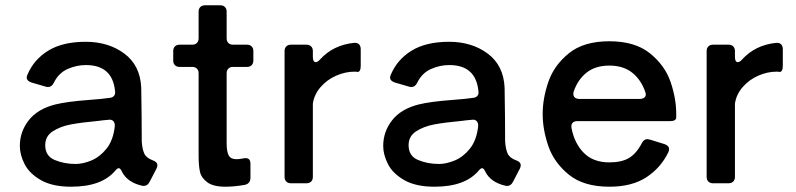

<svg xmlns="http://www.w3.org/2000/svg" viewBox="-20 -693 3010 726"><path d="M557 -87Q575 -81 575 -68Q575 -62 572 -56L546 -6Q538 10 524 10Q519 10 516 9Q460 -4 440 -46Q435 -57 429 -57Q424 -57 417 -49Q366 13 249 13Q178 13 134.5 -12Q91 -37 73 -72.5Q55 -108 55 -141Q55 -195 88.5 -238Q122 -281 189 -298Q234 -309 315 -315Q369 -319 395 -323Q406 -324 411.5 -331Q417 -338 415 -349Q405 -447 305 -447Q269 -447 235.5 -432Q202 -417 184 -381Q176 -364 162 -364Q157 -364 154 -365L99 -381Q81 -387 81 -400Q81 -405 84 -411Q108 -468 162.5 -501.5Q217 -535 304 -535Q390 -535 450 -490.5Q510 -446 514 -362Q515 -322 515.5 -255Q516 -188 516 -158Q518 -129 525.5 -112.5Q533 -96 557 -87ZM414 -215Q415 -228 408.5 -235Q402 -242 390 -240Q366 -238 353 -236Q288 -230 248 -222.5Q208 -215 179.5 -196.5Q151 -178 151 -144Q151 -103 187 -88Q223 -73 266 -73Q293 -73 325 -86Q357 -99 382.5 -130.5Q408 -162 414 -215Z M938 -500V-464Q938 -453 931.5 -446.5Q925 -440 914 -440H861Q850 -440 843.5 -433.5Q837 -427 837 -416V-152Q837 -119 845 -105Q853 -91 874 -91Q885 -91 900 -94Q903 -95 909 -95Q927 -95 927 -74V-21Q927 1 906 6Q865 13 833 13Q786 13 763.5 -4Q741 -21 736 -44Q731 -67 731 -104V-416Q731 -427 724.5 -433.5Q718 -440 707 -440H659Q648 -440 641.5 -446.5Q635 -453 635 -464V-500Q635 -511 641.5 -517.5Q648 -524 659 -524H707Q718 -524 724.5 -530.5Q731 -537 731 -548V-649Q731 -660 737.5 -666.5Q744 -673 755 -673H813Q824 -673 830.5 -666.5Q837 -660 837 -649V-548Q837 -537 843.5 -530.5Q850 -524 861 -524H914Q925 -524 931.5 -517.5Q938 -511 938 -500Z M1163 -500V-478Q1163 -458 1174 -458Q1181 -458 1190 -468Q1240 -523 1319 -531Q1331 -532 1337.5 -525.5Q1344 -519 1344 -507V-445Q1344 -421 1332 -421Q1328 -422 1320 -422Q1286 -422 1251.5 -407Q1217 -392 1192.5 -364Q1168 -336 1163 -301V-24Q1163 -13 1156.5 -6.5Q1150 0 1139 0H1080Q1069 0 1062.5 -6.5Q1056 -13 1056 -24V-500Q1056 -511 1062.5 -517.5Q1069 -524 1080 -524H1139Q1150 -524 1156.5 -517.5Q1163 -511 1163 -500Z M1931 -87Q1949 -81 1949 -68Q1949 -62 1946 -56L1920 -6Q1912 10 1898 10Q1893 10 1890 9Q1834 -4 1814 -46Q1809 -57 1803 -57Q1798 -57 1791 -49Q1740 13 1623 13Q1552 13 1508.5 -12Q1465 -37 1447 -72.5Q1429 -108 1429 -141Q1429 -195 1462.5 -238Q1496 -281 1563 -298Q1608 -309 1689 -315Q1743 -319 1769 -323Q1780 -324 1785.5 -331Q1791 -338 1789 -349Q1779 -447 1679 -447Q1643 -447 1609.5 -432Q1576 -417 1558 -381Q1550 -364 1536 -364Q1531 -364 1528 -365L1473 -381Q1455 -387 1455 -400Q1455 -405 1458 -411Q1482 -468 1536.5 -501.5Q1591 -535 1678 -535Q1764 -535 1824 -490.5Q1884 -446 1888 -362Q1889 -322 1889.5 -255Q1890 -188 1890 -158Q1892 -129 1899.5 -112.5Q1907 -96 1931 -87ZM1788 -215Q1789 -228 1782.5 -235Q1776 -242 1764 -240Q1740 -238 1727 -236Q1662 -230 1622 -222.5Q1582 -215 1553.5 -196.5Q1525 -178 1525 -144Q1525 -103 1561 -88Q1597 -73 1640 -73Q1667 -73 1699 -86Q1731 -99 1756.5 -130.5Q1782 -162 1788 -215Z M2513 -235H2163Q2151 -235 2145 -228.5Q2139 -222 2141 -209Q2152 -151 2187.5 -115Q2223 -79 2284 -79Q2331 -79 2359 -96Q2387 -113 2407 -152Q2415 -167 2428 -167Q2430 -167 2438 -165L2493 -148Q2510 -142 2510 -129Q2510 -123 2507 -117Q2479 -59 2424.5 -23Q2370 13 2284 13Q2187 13 2131 -32.5Q2075 -78 2053.5 -140.5Q2032 -203 2032 -262Q2032 -321 2053.5 -383.5Q2075 -446 2131 -491.5Q2187 -537 2284 -537Q2381 -537 2437.5 -491.5Q2494 -446 2515.5 -383.5Q2537 -321 2537 -262V-249Q2537 -235 2513 -235ZM2149 -346Q2148 -343 2148 -337Q2148 -329 2154 -324Q2160 -319 2170 -319H2399Q2412 -319 2418 -325.5Q2424 -332 2421 -342Q2406 -389 2372 -417Q2338 -445 2284 -445Q2231 -445 2197.5 -418Q2164 -391 2149 -346Z M2759 -500V-478Q2759 -458 2770 -458Q2777 -458 2786 -468Q2836 -523 2915 -531Q2927 -532 2933.5 -525.5Q2940 -519 2940 -507V-445Q2940 -421 2928 -421Q2924 -422 2916 -422Q2882 -422 2847.5 -407Q2813 -392 2788.5 -364Q2764 -336 2759 -301V-24Q2759 -13 2752.5 -6.5Q2746 0 2735 0H2676Q2665 0 2658.5 -6.5Q2652 -13 2652 -24V-500Q2652 -511 2658.5 -517.5Q2665 -524 2676 -524H2735Q2746 -524 2752.5 -517.5Q2759 -511 2759 -500Z"/></svg>

Font: Shippori Gothic B2 Bold
Style: Regular
Weight: 700
Designer: FONTDASU
Foundry: FONTDASU / Google Inc. / but / Adobe
Version: Version 1.130